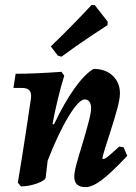

<svg xmlns="http://www.w3.org/2000/svg" viewBox="-20 -755 558 786"><path d="M501 -117Q435 -47 396.5 -18Q358 11 330 11Q284 11 284 -32Q284 -49 292.5 -81Q301 -113 318 -168Q331 -211 342 -252.5Q353 -294 353 -312Q353 -329 346 -338.5Q339 -348 327 -348Q303 -348 260.5 -278Q218 -208 175 -97L167 -28Q165 -16 131.5 -4Q98 8 66 8L53 -7Q71 -115 85.5 -210.5Q100 -306 107 -354Q109 -376 100 -385.5Q91 -395 69 -395H35L44 -453Q120 -453 232 -461L243 -445Q230 -404 216.5 -348Q203 -292 195 -247L201 -246Q243 -334 284.5 -392.5Q326 -451 363 -473Q412 -473 441.5 -445Q471 -417 471 -373Q471 -350 460 -309.5Q449 -269 429 -207Q404 -132 399 -107L402 -104Q409 -104 420.5 -113Q432 -122 468 -155L486 -152ZM232 -523 217 -527 188 -565Q239 -614 290 -666.5Q341 -719 355 -735L368 -734L421 -666L420 -652Q404 -642 347 -604Q290 -566 232 -523Z"/></svg>

Font: Alegreya
Style: Bold Italic
Weight: 700
Italic angle: -7°
Designer: Juan Pablo del Peral
Foundry: Huerta Tipografica
Version: Version 2.007; ttfautohint (v1.6)